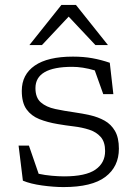

<svg xmlns="http://www.w3.org/2000/svg" viewBox="-20 -752 558 780"><path d="M276.5 -522Q319.5 -522 355.2 -515.5Q391 -509 426 -497L440.5 -369.5H399.5L365 -466Q339.5 -473.5 316.8 -477Q294 -480.5 273.5 -480.5Q124 -480.5 124 -394Q124 -355 146 -336Q168 -317 204.2 -309.2Q240.5 -301.5 283 -295.5Q315 -291 346.8 -283.8Q378.5 -276.5 405 -261.8Q431.5 -247 447.2 -219.8Q463 -192.5 463 -148Q463 -75 408.2 -33.5Q353.5 8 238 8Q198.5 8 151.2 1.5Q104 -5 73 -18L55.5 -160.5H97.5L137 -46Q162.5 -40.5 190.2 -38Q218 -35.5 240 -35.5Q328 -35.5 367.5 -62.8Q407 -90 407 -138.5Q407 -175.5 389 -195.8Q371 -216 342.2 -225.2Q313.5 -234.5 279.8 -238.5Q246 -242.5 214.5 -248Q172.5 -255 139.5 -268.2Q106.5 -281.5 87.5 -308.2Q68.5 -335 68.5 -383Q68.5 -449 121.2 -485.5Q174 -522 276.5 -522ZM99.5 -569 229.5 -732H288.5L418.5 -569H367.5L259 -684.5L150.5 -569Z"/></svg>

Font: Newsreader Caption Light
Style: Regular
Weight: 300
Designer: Hugues Gentile
Foundry: Production Type
Version: Version 1.001